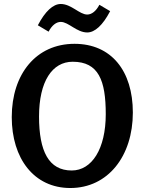

<svg xmlns="http://www.w3.org/2000/svg" viewBox="-20 -932 726 964"><path d="M345 -622C475 -622 511 -528 511 -359C511 -184 441 -76 340 -76C225 -76 176 -172 176 -347C176 -523 242 -622 345 -622ZM39 -344C39 -137 150 12 333 12C522 12 647 -148 647 -367C647 -576 539 -712 354 -712C162 -712 39 -561 39 -344ZM479 -908C463 -877 441 -859 418 -859C379 -859 338 -912 285 -912C247 -912 207 -876 170 -805L224 -773C240 -804 262 -822 285 -822C324 -822 365 -769 418 -769C456 -769 496 -805 533 -876Z"/></svg>

Font: CantoraOne
Style: Regular
Weight: 400
Designer: Pablo Impallari, Rodrigo Fuenzalida
Foundry: Pablo Impallari
Version: Version 1.001